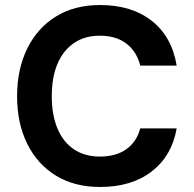

<svg xmlns="http://www.w3.org/2000/svg" viewBox="-20 -732 772 764"><path d="M378 12Q276 12 202 -33.5Q128 -79 88 -160.5Q48 -242 48 -349Q48 -456 88 -538Q128 -620 202 -666Q276 -712 378 -712Q504 -712 584 -649Q664 -586 683 -471H538Q524 -527 483 -558.5Q442 -590 377 -590Q317 -590 274 -560.5Q231 -531 208.5 -477.5Q186 -424 186 -349Q186 -275 208.5 -221Q231 -167 274 -138Q317 -109 377 -109Q442 -109 483 -138.5Q524 -168 538 -221H683Q664 -112 584 -50Q504 12 378 12Z"/></svg>

Font: DM Sans 9pt
Style: Bold
Weight: 700
Version: Version 4.004;gftools[0.9.30]